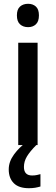

<svg xmlns="http://www.w3.org/2000/svg" viewBox="-20 -764 294 1011"><path d="M128 -744Q153 -744 169 -729.5Q185 -715 185 -683Q185 -651 169 -636Q153 -621 128 -621Q102 -621 85.5 -636Q69 -651 69 -683Q69 -715 85.5 -729.5Q102 -744 128 -744ZM178 -539V0H76V-539ZM106 115Q106 160 149 160Q164 160 174.5 157.5Q185 155 193 153V218Q180 222 165.5 224.5Q151 227 132 227Q79 227 52.5 200.5Q26 174 26 128Q26 87 54 49Q82 11 118 -14L171 0Q138 33 122 59.5Q106 86 106 115Z"/></svg>

Font: Noto Sans Malayalam SemiCondensed Medium
Style: Regular
Weight: 500
Width: 4
Designer: Jelle Bosma - Monotype Design Team
Foundry: Monotype Imaging Inc.
Version: Version 2.104; ttfautohint (v1.8.4.7-5d5b)